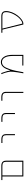

<svg xmlns="http://www.w3.org/2000/svg" viewBox="1964 -2560 571 4540"><g transform="rotate(-90 2250.0 -289.5)"><path d="M347.7 -23.4V-519.5H262.7V-543.9H598.6Q660.2 -543.9 690.4 -516.6Q720.7 -489.3 720.7 -432.6V-23.4ZM373 -47.9H694.3V-432.6Q694.3 -479.5 672.9 -499Q650.4 -519.5 598.6 -519.5H373Z M1323.2 -221.7V-431.6Q1323.2 -478.5 1299.8 -499Q1277.3 -518.6 1226.6 -518.6H1138.7V-543H1226.6Q1288.1 -543 1318.4 -515.6Q1348.6 -489.3 1348.6 -431.6V-221.7Z M1823.2 -221.7V-431.6Q1823.2 -478.5 1799.8 -499Q1777.3 -518.6 1726.6 -518.6H1638.7V-543H1726.6Q1788.1 -543 1818.4 -515.6Q1848.6 -489.3 1848.6 -431.6V-221.7Z M2323.2 -23.4V-432.6Q2323.2 -479.5 2299.8 -499Q2277.3 -519.5 2226.6 -519.5H2138.7V-543.9H2226.6Q2288.1 -543.9 2318.4 -516.6Q2348.6 -489.3 2348.6 -432.6V-23.4Z M2970.7 -23.4V-47.9H3197.3V-279.3Q3197.3 -397.5 3159.2 -462.9Q3121.1 -529.3 3051.8 -529.3Q2998 -529.3 2959 -489.3Q2920.9 -450.2 2882.8 -337.9Q2845.7 -227.5 2812.5 -23.4H2787.1Q2803.7 -125 2810.5 -163.1Q2817.4 -203.1 2822.3 -258.8Q2826.2 -305.7 2826.2 -326.2Q2826.2 -330.1 2826.2 -333Q2825.2 -349.6 2815.9 -392.1Q2806.6 -434.6 2798.8 -458Q2791 -480.5 2766.6 -543.9H2793.9Q2828.1 -449.2 2839.8 -403.3Q2846.7 -375 2848.6 -343.8L2858.4 -342.8Q2891.6 -444.3 2932.6 -495.1Q2957 -525.4 2986.8 -540Q3016.6 -554.7 3051.8 -554.7Q3089.8 -554.7 3120.6 -537.1Q3151.4 -519.5 3174.8 -484.4Q3223.6 -413.1 3223.6 -279.3V-23.4Z M3941.4 -23.4 3820.3 -519.5H3747.1V-543.9H4137.7Q4199.2 -543.9 4229 -516.1Q4258.8 -488.3 4258.8 -432.6Q4258.8 -364.3 4228.5 -289.1Q4198.2 -214.8 4153.3 -157.2Q4108.4 -99.6 4056.6 -61.5Q4004.9 -23.4 3963.9 -23.4ZM3961.9 -47.9H3965.8Q4010.7 -48.8 4074.2 -105.5Q4137.7 -162.1 4185.5 -255.9Q4233.4 -348.6 4233.4 -432.6Q4233.4 -479.5 4210.9 -499Q4188.5 -519.5 4137.7 -519.5H3844.7Z"/></g></svg>

Font: Mgen+ 1m thin
Style: Regular
Weight: 100
Designer: [Source Han Sans]
Ryoko NISHIZUKA  (kana & ideographs); Paul D. Hunt (Latin, Greek & Cyrillic); Wenlong ZHANG  (bopomofo
Version: Version 1.059.20150602